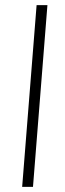

<svg xmlns="http://www.w3.org/2000/svg" viewBox="-20 -725 252 745"><path d="M108 0H66L122 -705H164Z"/></svg>

Font: Iunito ExtraLight
Style: Italic
Weight: 200
Italic angle: -4.541°
Designer: Vernon Adams
Foundry: Vernon Adams
Version: Version 2.001;November 30, 2019;FontCreator 12.0.0.2547 64-b